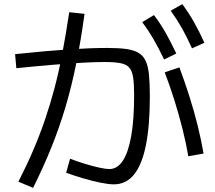

<svg xmlns="http://www.w3.org/2000/svg" viewBox="-20 -865 1040 929"><path d="M774 -577Q748 -632 723 -675Q698 -718 668 -758L725 -792Q757 -750 782.5 -704.5Q808 -659 833 -606ZM909 -631Q884 -687 859.5 -730Q835 -773 806 -813L862 -845Q894 -802 919.5 -756.5Q945 -711 969 -658ZM69 14Q109 -64 140.5 -137.5Q172 -211 197.5 -285.5Q223 -360 244 -439.5Q265 -519 282 -609.5Q299 -700 315 -806L389 -798Q371 -667 348.5 -556Q326 -445 296.5 -346Q267 -247 228.5 -151.5Q190 -56 140 44ZM891 -109Q881 -170 863.5 -239.5Q846 -309 824 -379.5Q802 -450 777 -515L848 -539Q873 -472 896 -400Q919 -328 936.5 -257Q954 -186 965 -122ZM531 27Q506 27 466.5 19Q427 11 383 -2Q339 -15 300 -29L319 -97Q353 -84 390.5 -72.5Q428 -61 460 -54Q492 -47 509 -47Q548 -47 574.5 -87.5Q601 -128 615 -207.5Q629 -287 629 -406Q629 -459 624 -491Q619 -523 605 -538.5Q591 -554 562.5 -559.5Q534 -565 486 -565Q441 -565 378 -561.5Q315 -558 235.5 -551.5Q156 -545 59 -535L53 -603Q205 -619 311.5 -626Q418 -633 500 -633Q554 -633 590.5 -628Q627 -623 650 -609.5Q673 -596 685 -570Q697 -544 701 -502Q705 -460 705 -398Q705 -257 686 -162.5Q667 -68 628.5 -20.5Q590 27 531 27Z"/></svg>

Font: M PLUS 2 Thin
Style: Regular
Weight: 400
Version: Version 1.001